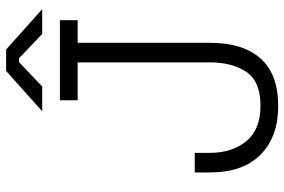

<svg xmlns="http://www.w3.org/2000/svg" viewBox="-171 -745 930 628"><g transform="rotate(-90 294.0 -431.0)"><path d="M261 14Q161 14 102.5 -43.5Q44 -101 44 -210V-259H108V-210Q108 -137 146 -90.5Q184 -44 262 -44Q342 -44 373 -90.5Q404 -137 404 -210V-642H280V-700H542V-642H468V-210Q468 -101 416.5 -43.5Q365 14 261 14ZM325 -758H244L376 -876H446L578 -758H497L417 -834H405Z"/></g></svg>

Font: Space Grotesk Variable Light
Style: Regular
Weight: 300
Designer: Florian Karsten
Foundry: Florian Karsten
Version: Version 2.000